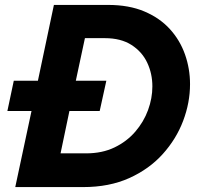

<svg xmlns="http://www.w3.org/2000/svg" viewBox="-20 -760 808 780"><path d="M42 0 108 -309H10L36 -432H134L199 -740H419Q504 -740 566.5 -713.5Q629 -687 670 -642Q711 -597 731.5 -539Q752 -481 752 -418Q752 -343 724 -269Q696 -195 641 -134Q586 -73 505 -36.5Q424 0 318 0ZM385 -309H262L226 -137H330Q395 -137 445 -161Q495 -185 529.5 -225Q564 -265 581.5 -313Q599 -361 599 -409Q599 -461 578 -505.5Q557 -550 514 -577.5Q471 -605 406 -605H325L288 -432H412Z"/></svg>

Font: Be Vietnam Pro
Style: Bold Italic
Weight: 700
Italic angle: -12°
Designer: Lam Bao, Tony Le, Vietanh Nguyen
Foundry: Yellow Type Foundry
Version: Version 1.002; ttfautohint (v1.8.3)